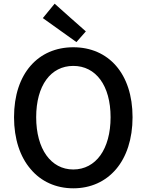

<svg xmlns="http://www.w3.org/2000/svg" viewBox="-20 -1006 794 1040"><path d="M146 -90C202 -23 283 14 377 14C472 14 552 -23 609 -90C665 -156 698 -253 698 -371C698 -608 567 -750 377 -750C188 -750 56 -609 56 -371C56 -253 89 -156 146 -90ZM231 -165C196 -214 176 -285 176 -371C176 -543 255 -649 377 -649C499 -649 579 -543 579 -371C579 -285 559 -214 524 -165C489 -116 438 -88 377 -88C316 -88 266 -116 231 -165ZM303 -843 394 -778 445 -836 360 -911 276 -986 212 -908Z"/></svg>

Font: GenSekiGothic2 TW M
Style: Regular
Weight: 500
Version: Version 2.100;PS 2.1;hotconv 16.6.51;makeotf.lib2.5.65220 DE